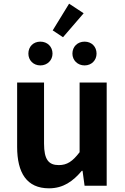

<svg xmlns="http://www.w3.org/2000/svg" viewBox="-20 -1008 677 1042"><path d="M246 14C323 14 376 -24 424 -81H428L439 0H559V-560H412V-182C374 -132 344 -112 299 -112C244 -112 219 -142 219 -229V-560H73V-211C73 -70 125 14 246 14ZM199 -653C237 -653 265 -681 265 -717C265 -755 237 -782 199 -782C161 -782 134 -755 134 -717C134 -681 161 -653 199 -653ZM322 -806 434 -936 355 -988 266 -843ZM439 -653C477 -653 504 -681 504 -717C504 -755 477 -782 439 -782C401 -782 373 -755 373 -717C373 -681 401 -653 439 -653Z"/></svg>

Font: Noto Sans Mono CJK HK
Style: Bold
Weight: 700
Designer: Ryoko NISHIZUKA 西塚涼子 (kana, bopomofo & ideographs); Paul D. Hunt (Latin, Greek & Cyrillic); Sandoll Communications 산돌커뮤니
Foundry: Adobe
Version: Version 2.004;hotconv 1.0.118;makeotfexe 2.5.65603